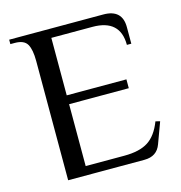

<svg xmlns="http://www.w3.org/2000/svg" viewBox="-100 -750 790 839"><g transform="rotate(-15 295.0 -330.0)"><path d="M106 -540Q106 -591 92 -615.5Q78 -640 36 -640H16V-660H442Q527 -660 527 -580V-505H507Q507 -620 382 -620H196V-360H466V-320H196V-40H371Q440 -40 479 -65Q518 -90 541 -150L561 -145L526 -50Q508 0 451 0H106Z"/></g></svg>

Font: Philosopher
Style: Regular
Weight: 400
Designer: Jovanny Lemonad
Foundry: Jovanny Lemonad
Version: Version 2.000